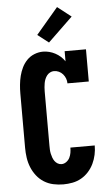

<svg xmlns="http://www.w3.org/2000/svg" viewBox="-64 -1027 628 1076"><g transform="rotate(-5 250.0 -488.5)"><path d="M248 8Q220 8 192 2Q164 -4 140 -19Q116 -34 98.5 -56.5Q81 -79 70.5 -105Q60 -131 56 -159Q52 -187 52 -215V-520Q52 -545 54.5 -570Q57 -595 63 -619Q69 -643 80 -665.5Q91 -688 108.5 -706Q126 -724 150 -733.5Q174 -743 199 -743Q216 -743 233.5 -738.5Q251 -734 267 -725.5Q283 -717 296.5 -705Q310 -693 320 -678V-735H440V-554H320Q320 -568 315 -581.5Q310 -595 300.5 -606Q291 -617 278 -623Q265 -629 250 -629Q239 -629 228.5 -623.5Q218 -618 211 -609Q204 -600 199.5 -589Q195 -578 193 -566.5Q191 -555 190 -543.5Q189 -532 189 -520V-215Q189 -204 189.5 -192.5Q190 -181 192.5 -169.5Q195 -158 199 -147Q203 -136 209.5 -127Q216 -118 226 -112Q236 -106 248 -106Q262 -106 274.5 -115Q287 -124 293.5 -137Q300 -150 302.5 -164.5Q305 -179 305 -194H442Q442 -168 436.5 -142Q431 -116 419.5 -92Q408 -68 390 -48Q372 -28 349 -15Q326 -2 300 3Q274 8 248 8ZM237 -791 175 -839 299 -985 376 -925Z"/></g></svg>

Font: Iosevka Curly Slab Heavy
Style: Regular
Weight: 900
Monospace: yes
Designer: Belleve Invis
Foundry: Belleve Invis
Version: Version 22.1.2; ttfautohint (v1.8.4)